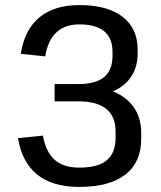

<svg xmlns="http://www.w3.org/2000/svg" viewBox="-20 -728 633 756"><path d="M292 8Q186 8 126 -41Q66 -90 51 -184L149 -194Q160 -131 194.5 -99.5Q229 -68 292 -68Q366 -68 400.5 -97Q435 -126 435 -185V-211Q435 -270 398 -299.5Q361 -329 289 -329H195V-397H289Q357 -397 390 -424.5Q423 -452 423 -508V-524Q423 -578 390 -605Q357 -632 293 -632Q235 -632 201.5 -600Q168 -568 158 -506L62 -516Q76 -610 134.5 -659Q193 -708 293 -708Q402 -708 462 -662.5Q522 -617 522 -532V-518Q522 -456 488 -414.5Q454 -373 389 -356V-380Q460 -362 498 -317Q536 -272 536 -205V-181Q536 -89 473.5 -40.5Q411 8 292 8Z"/></svg>

Font: Pathway Extreme SemiCondensed Medium
Style: Regular
Weight: 500
Width: 4
Version: Version 1.001;gftools[0.9.26]